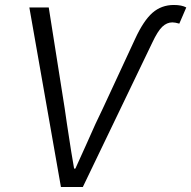

<svg xmlns="http://www.w3.org/2000/svg" viewBox="-20 -752 769 772"><path d="M98 -722H176L240 -317L249 -255Q269 -122 278 -74H283L326 -169Q368 -265 394 -317L523 -595Q557 -669 593 -700.5Q629 -732 679 -732Q711 -732 729 -722L701 -657Q684 -662 673 -662Q651 -662 632.5 -644.5Q614 -627 592 -580L313 0H225Z"/></svg>

Font: Nebula Sans Book
Style: Regular
Weight: 400
Italic angle: -9°
Designer: Paul D. Hunt for Adobe (as Source Sans)
Foundry: Nebula Entertainment & Broadcasting LLC
Version: Version 1.010